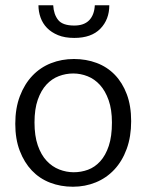

<svg xmlns="http://www.w3.org/2000/svg" viewBox="-20 -700 557 729"><path d="M478 -240Q478 -181 461 -134.5Q444 -88 414 -56Q384 -24 343.5 -7.5Q303 9 257 9Q210 9 170 -6.5Q130 -22 101 -52.5Q72 -83 55 -127.5Q38 -172 38 -230Q38 -289 55.5 -335Q73 -381 103 -412.5Q133 -444 173.5 -460Q214 -476 261 -476Q307 -476 347 -461Q387 -446 416 -416Q445 -386 461.5 -342Q478 -298 478 -240ZM405 -235Q405 -284 392.5 -319.5Q380 -355 359.5 -377.5Q339 -400 312.5 -410.5Q286 -421 258 -421Q230 -421 203.5 -411Q177 -401 156.5 -379Q136 -357 123.5 -321.5Q111 -286 111 -235Q111 -184 123.5 -148Q136 -112 157 -89.5Q178 -67 205 -56.5Q232 -46 260 -46Q288 -46 314 -55.5Q340 -65 360.5 -87.5Q381 -110 393 -146Q405 -182 405 -235ZM182 -680Q184 -645 201 -624Q218 -603 262 -603Q299 -603 318.5 -623Q338 -643 340 -680H395Q395 -626 361 -591Q327 -556 262 -556Q226 -556 200.5 -566.5Q175 -577 158.5 -594Q142 -611 134 -633.5Q126 -656 126 -680Z"/></svg>

Font: Mukta Vaani Light
Style: Regular
Weight: 300
Designer: Noopur Datye, Girish Dalvi, Yashodeep Gholap, Pallavi Karambelkar
Foundry: Ek Type
Version: Version 2.538;PS 1.000;hotconv 16.6.51;makeotf.lib2.5.65220;